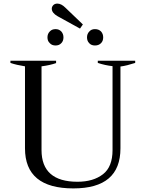

<svg xmlns="http://www.w3.org/2000/svg" viewBox="-20 -1038 810 1068"><path d="M300 -948C300 -948 425 -879 425 -879C425 -879 441 -902 441 -902C441 -902 344 -995 344 -995C329 -1010 314 -1018 299 -1018C290 -1018 282 -1015 277 -1010C271 -1004 268 -997 268 -990C268 -974 279 -960 300 -948ZM257 -798C265 -789 276 -785 289 -785C302 -785 313 -789 321 -798C329 -806 333 -817 333 -830C333 -843 329 -854 321 -863C312 -872 302 -876 289 -876C276 -876 265 -872 257 -863C248 -854 244 -843 244 -830C244 -817 248 -806 257 -798ZM476 -798C484 -789 495 -785 508 -785C522 -785 533 -789 542 -798C550 -806 554 -817 554 -830C554 -843 550 -854 542 -863C533 -872 522 -876 508 -876C495 -876 485 -872 477 -863C468 -854 464 -843 464 -830C464 -817 468 -806 476 -798ZM119 -213C119 -64 209 10 388 10C563 10 650 -64 650 -213C650 -213 650 -668 650 -668C674 -671 701 -678 732 -688C732 -688 732 -700 732 -700C732 -700 524 -700 524 -700C524 -700 524 -688 524 -688C551 -679 579 -673 606 -670C606 -670 606 -203 606 -203C606 -141 588 -96 553 -69C517 -41 470 -27 411 -27C278 -27 211 -86 211 -203C211 -203 211 -669 211 -669C242 -673 269 -679 292 -687C292 -687 292 -700 292 -700C292 -700 38 -700 38 -700C38 -700 38 -688 38 -688C61 -680 88 -674 119 -669C119 -669 119 -213 119 -213Z"/></svg>

Font: BUSH 25 TRIRONG 0515 A
Style: Regular
Weight: 400
Designer: Katatrad Team
Foundry: CadsonDemak